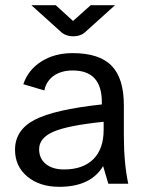

<svg xmlns="http://www.w3.org/2000/svg" viewBox="-20 -709 566 741"><path d="M263 -569Q232 -569 213 -588L101 -689H195L262 -628L330 -689H424L312 -588Q293 -569 263 -569ZM131 -133Q131 -97 157 -76Q183 -55 227 -55Q300 -55 340 -94.5Q380 -134 380 -208V-239Q243 -225 187 -201Q131 -177 131 -133ZM378 -68Q330 12 209 12Q133 12 85.5 -27.5Q38 -67 38 -131Q38 -207 113.5 -246.5Q189 -286 373 -306V-315Q373 -437 261 -437Q217 -437 188 -417Q159 -397 151 -360L70 -384Q89 -440 140 -472Q191 -504 260 -504Q363 -504 410.5 -455.5Q458 -407 458 -303V-187Q458 -79 475 0H398Z"/></svg>

Font: Atkinson Hyperlegible Pro
Style: Regular
Weight: 400
Designer: Elliott Scott, Megan Eiswerth, Linus Boman, Theodore Petrosky, Jacob Perez
Foundry: Braille Institute
Version: Version 1.5.1